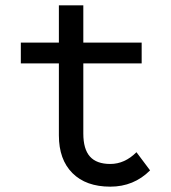

<svg xmlns="http://www.w3.org/2000/svg" viewBox="-20 -683 640 719"><path d="M393 16Q302 16 251.2 -34.8Q200.5 -85.5 200.5 -176V-663H292V-183Q292 -124.5 316.8 -96.8Q341.5 -69 393 -69Q447 -69 491 -113L542 -45Q481 16 393 16ZM58 -445.5V-523.5H510.5V-445.5Z"/></svg>

Font: Google Sans Code
Style: Regular
Weight: 400
Monospace: yes
Designer: Google Sans Code Authors
Foundry: Google LLC
Version: Version 6.000